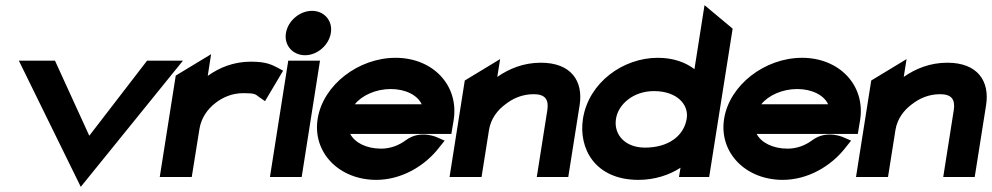

<svg xmlns="http://www.w3.org/2000/svg" viewBox="-20 -686 3844 744"><path d="M53 -451 293 38 689 -451H550L326 -160L193 -451Z M599 0H723L753 -187C760 -230 785 -264 815 -287C842 -308 878 -325 923 -325C969 -325 969 -321 984 -310L1007 -294L1077 -412L1057 -423C1033 -435 1013 -447 952 -447C885 -447 830 -424 785 -392L798 -476L661 -393Z M1088 -558C1080 -510 1115 -472 1162 -472C1209 -472 1254 -510 1262 -558C1270 -606 1236 -644 1189 -644C1142 -644 1096 -606 1088 -558ZM1026 0H1149L1220 -451H1097Z M1211 -226C1190 -95 1294 11 1438 11C1533 11 1625 -40 1683 -116L1703 -141L1678 -152C1678 -152 1611 -186 1553 -143C1525 -122 1492 -110 1457 -110C1400 -110 1355 -133 1337 -167H1729L1738 -221C1759 -355 1658 -462 1513 -462C1369 -462 1232 -357 1211 -226ZM1355 -282C1382 -316 1436 -341 1494 -341C1552 -341 1598 -317 1614 -282Z M1722 0H1846L1875 -183C1882 -226 1908 -260 1940 -283C1967 -304 2003 -321 2048 -321C2092 -321 2107 -301 2101 -260L2060 0H2182L2226 -278C2241 -372 2193 -443 2076 -443C2009 -443 1953 -420 1907 -388L1918 -457L1781 -374Z M2239 -226C2221 -110 2286 11 2454 11C2517 11 2574 -8 2617 -36L2611 0H2728L2819 -575L2710 -666L2671 -418C2637 -444 2590 -462 2529 -462C2394 -462 2261 -366 2239 -226ZM2367 -226C2376 -282 2434 -333 2514 -333C2603 -333 2650 -281 2641 -226C2630 -159 2570 -114 2479 -114C2403 -114 2357 -164 2367 -226Z M2786 -226C2765 -95 2869 11 3013 11C3108 11 3200 -40 3258 -116L3278 -141L3253 -152C3253 -152 3186 -186 3128 -143C3100 -122 3067 -110 3032 -110C2975 -110 2930 -133 2912 -167H3304L3313 -221C3334 -355 3233 -462 3088 -462C2944 -462 2807 -357 2786 -226ZM2930 -282C2957 -316 3011 -341 3069 -341C3127 -341 3173 -317 3189 -282Z M3297 0H3421L3450 -183C3457 -226 3483 -260 3515 -283C3542 -304 3578 -321 3623 -321C3667 -321 3682 -301 3676 -260L3635 0H3757L3801 -278C3816 -372 3768 -443 3651 -443C3584 -443 3528 -420 3482 -388L3493 -457L3356 -374Z"/></svg>

Font: Charger Pro
Style: UltraExtObl
Weight: 900
Designer: Jasper
Foundry: Cannot Into Space Fonts
Version: Version 1.09